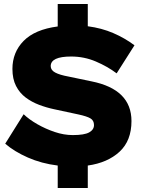

<svg xmlns="http://www.w3.org/2000/svg" viewBox="-20 -831 710 958"><path d="M268 107V-5Q187 -15 119 -45Q51 -75 6 -114L98 -261Q125 -235 166 -211.5Q207 -188 253 -172.5Q299 -157 343 -157Q401 -157 425 -170.5Q449 -184 449 -207Q449 -230 431 -240.5Q413 -251 371 -260L250 -286Q212 -294 175 -308Q138 -322 108 -344.5Q78 -367 60 -402Q42 -437 42 -487Q42 -570 98 -627Q154 -684 268 -699V-811H418V-700Q487 -691 545 -666Q603 -641 651 -605L562 -465Q517 -499 458.5 -524Q400 -549 335 -549Q233 -549 233 -501Q233 -481 255.5 -469Q278 -457 322 -449L437 -425Q636 -385 636 -227Q636 -129 576.5 -74Q517 -19 418 -5V107Z"/></svg>

Font: Prodigy Sans ExtraBold
Style: Regular
Weight: 800
Designer: Wei Huang
Foundry: Wei Huang
Version: Version 1.003; ttfautohint (v1.8.3)